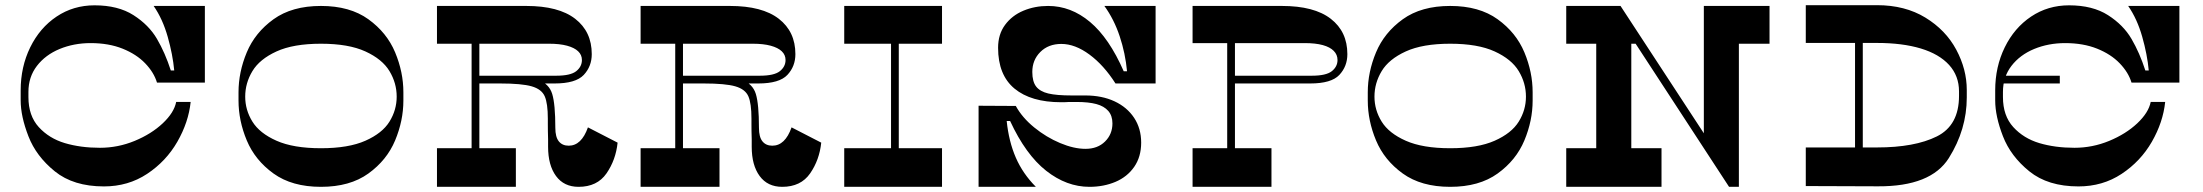

<svg xmlns="http://www.w3.org/2000/svg" viewBox="-20 -723 8524 743"><path d="M330.6 -556.2Q266 -556.2 210.8 -533.5Q155.7 -510.7 122.8 -467.9Q90 -425.1 90 -367.4V-347.4Q90 -275.1 130 -231.2Q170 -187.4 230.9 -169.2Q291.8 -151.1 366.8 -151.1Q436.6 -151.1 501.2 -177.8Q565.8 -204.5 609.8 -245.8Q653.7 -287.2 661.8 -328.6H717.8Q709.7 -250.1 666.2 -174.3Q622.6 -98.6 549.2 -50.1Q475.9 -1.6 382.2 -1.6Q264.2 -1.6 192.1 -60Q119.9 -118.4 90 -195.7Q60 -272.9 60 -334.4V-373.4Q60 -464.4 97 -539.9Q134 -615.4 199 -658.9Q264 -702.4 346 -702.4Q437 -702.4 496.5 -664.4Q556 -626.4 587.5 -572.4Q619 -518.4 641 -450.4H654.2Q648.5 -511.8 629 -580.6Q609.5 -649.5 574.6 -700H772.8V-403.4H587.5Q575.6 -442.9 541.8 -478Q508.1 -513.1 454.4 -534.7Q400.7 -556.2 330.6 -556.2Z M1541 -334Q1541 -256 1509 -179.5Q1477 -103 1405.5 -51.5Q1334 0 1222 0Q1110 0 1038.5 -51.5Q967 -103 935 -179.5Q903 -256 903 -334V-366Q903 -444 935 -520.5Q967 -597 1038.5 -648.5Q1110 -700 1222 -700Q1334 -700 1405.5 -648.5Q1477 -597 1509 -520.5Q1541 -444 1541 -366ZM1222 -149.4Q1328.6 -149.4 1394 -178.4Q1459.4 -207.4 1487.2 -252.3Q1515.1 -297.3 1515.1 -349Q1515.1 -401.6 1487.2 -447.8Q1459.4 -494 1394.1 -523.9Q1328.8 -553.8 1222 -553.8Q1115.2 -553.8 1049.9 -523.9Q984.6 -494 956.8 -447.8Q928.9 -401.6 928.9 -349Q928.9 -297.3 956.8 -252.3Q984.6 -207.4 1050 -178.4Q1115.4 -149.4 1222 -149.4Z M1805 -606.8H1835V-139.8H1805ZM2016.5 -700Q2141.7 -700 2205.8 -650.3Q2270 -600.6 2270 -513.5Q2270 -466.2 2239 -433.1Q2207.9 -400 2126.3 -400H1821V-430H2132.2Q2187.8 -430 2209.8 -447.5Q2231.9 -465.1 2231.9 -490.8Q2231.9 -510.6 2217.3 -524.5Q2202.8 -538.4 2174.5 -546.1Q2146.1 -553.8 2105.1 -553.8H1671V-700ZM1923 -430Q2020.2 -430 2062.6 -414.3Q2105 -398.6 2117 -359.2Q2129 -319.8 2129 -228.3Q2129 -192.7 2142.6 -175.9Q2156.2 -159.2 2180.8 -159.2Q2230.2 -159.2 2255.2 -230.1L2370 -171Q2363 -104 2327 -52Q2291 0 2219 0Q2162.4 0 2131.7 -41.8Q2101 -83.5 2101 -155.1Q2101 -167.9 2101 -183.8Q2101 -199.6 2100.2 -216.1Q2100 -230.1 2100 -242.5Q2100 -254.8 2100 -263.8Q2100 -322.8 2088 -350.3Q2076 -377.8 2037.5 -388.9Q1999 -400 1915 -400H1813V-430ZM1976.3 -149.4V0H1671V-149.4Z M2593 -606.8H2623V-139.8H2593ZM2804.5 -700Q2929.7 -700 2993.8 -650.3Q3058 -600.6 3058 -513.5Q3058 -466.2 3027 -433.1Q2995.9 -400 2914.3 -400H2609V-430H2920.2Q2975.8 -430 2997.8 -447.5Q3019.9 -465.1 3019.9 -490.8Q3019.9 -510.6 3005.3 -524.5Q2990.8 -538.4 2962.5 -546.1Q2934.1 -553.8 2893.1 -553.8H2459V-700ZM2711 -430Q2808.2 -430 2850.6 -414.3Q2893 -398.6 2905 -359.2Q2917 -319.8 2917 -228.3Q2917 -192.7 2930.6 -175.9Q2944.2 -159.2 2968.8 -159.2Q3018.2 -159.2 3043.2 -230.1L3158 -171Q3151 -104 3115 -52Q3079 0 3007 0Q2950.4 0 2919.7 -41.8Q2889 -83.5 2889 -155.1Q2889 -167.9 2889 -183.8Q2889 -199.6 2888.2 -216.1Q2888 -230.1 2888 -242.5Q2888 -254.8 2888 -263.8Q2888 -322.8 2876 -350.3Q2864 -377.8 2825.5 -388.9Q2787 -400 2703 -400H2601V-430ZM2764.3 -149.4V0H2459V-149.4Z M3428.1 -606.8H3458.1V-119.8H3428.1ZM3625.4 -149.4V0H3247V-149.4ZM3625.4 -700V-553.8H3247V-700Z M3910.9 -313Q3935.8 -267.6 3982.4 -229.7Q4029 -191.8 4082.4 -169.4Q4135.8 -147 4180.6 -147Q4227.6 -147 4256.2 -175.3Q4284.9 -203.6 4284.9 -245.6Q4284.9 -275.1 4268.8 -293.7Q4252.6 -312.2 4222.7 -320.3Q4192.8 -328.4 4145.6 -328.4H4116.6Q4106.6 -327.4 4086.6 -327.4Q3969.7 -327.4 3906 -380.1Q3842.4 -432.8 3842.4 -538.1Q3842.4 -590.2 3869.3 -626.6Q3896.2 -663.1 3940.2 -681.5Q3984.2 -700 4036 -700Q4124.4 -700 4198.2 -638Q4272.1 -576.1 4328.6 -447.1H4341.4Q4334.9 -516.7 4313 -582.5Q4291.1 -648.4 4253.7 -700H4451.9V-400H4296.7Q4251.7 -470.7 4196.1 -511.8Q4140.4 -553 4087.2 -553Q4036.9 -553 4005.8 -521.8Q3974.8 -490.7 3974.8 -444.6Q3974.8 -407.4 3989.6 -388.2Q4004.5 -368.9 4036.7 -361.2Q4068.8 -353.6 4126.9 -353.6H4179.9Q4244.3 -353.6 4293 -330.9Q4341.6 -308.2 4368.9 -266.9Q4396.1 -225.6 4396.1 -170.9Q4396.1 -116.3 4369.2 -77.4Q4342.3 -38.6 4296.7 -19.3Q4251.1 0 4196 0Q4107.4 0 4028.4 -62.2Q3949.3 -124.5 3888.9 -254.8H3875.7Q3883.8 -175.6 3911 -113Q3938.2 -50.5 3988.6 0H3766.9V-313.8Z M4729 -606.8H4759V-139.8H4729ZM4940.5 -700Q5065.7 -700 5129.8 -650.3Q5194 -600.6 5194 -513.5Q5194 -466.2 5163 -433.1Q5131.9 -400 5050.3 -400H4745V-430H5056.2Q5111.8 -430 5133.8 -447.5Q5155.9 -465.1 5155.9 -490.8Q5155.9 -511.4 5141.3 -526.1Q5126.8 -540.8 5098.9 -548.5Q5070.9 -556.2 5029.1 -556.2H4595V-700ZM4900.3 -149.4V0H4595V-149.4Z M5911 -334Q5911 -256 5879 -179.5Q5847 -103 5775.5 -51.5Q5704 0 5592 0Q5480 0 5408.5 -51.5Q5337 -103 5305 -179.5Q5273 -256 5273 -334V-366Q5273 -444 5305 -520.5Q5337 -597 5408.5 -648.5Q5480 -700 5592 -700Q5704 -700 5775.5 -648.5Q5847 -597 5879 -520.5Q5911 -444 5911 -366ZM5592 -149.4Q5698.6 -149.4 5764 -178.4Q5829.4 -207.4 5857.2 -252.3Q5885.1 -297.3 5885.1 -349Q5885.1 -401.6 5857.2 -447.8Q5829.4 -494 5764.1 -523.9Q5698.8 -553.8 5592 -553.8Q5485.2 -553.8 5419.9 -523.9Q5354.6 -494 5326.8 -447.8Q5298.9 -401.6 5298.9 -349Q5298.9 -297.3 5326.8 -252.3Q5354.6 -207.4 5420 -178.4Q5485.4 -149.4 5592 -149.4Z M6157.1 -566.1H6292.8V-121.1H6157.1ZM6409.7 -149.4V0H6041V-149.4ZM6238.1 -700 6335.1 -553.8H6041V-700ZM6573.5 -606.8H6709.1V0H6695.1L6573.5 -185.9ZM6827.7 -700V-553.8H6573.5V-700ZM6671.1 0 6214.1 -700H6251.1L6709.1 0Z M7158.6 -574.2H7188.6V-123.5H7158.6ZM7243.6 -703Q7352 -703 7430.8 -654.9Q7509.6 -606.8 7550.3 -530.8Q7591 -454.8 7591 -375V-346Q7591 -221.8 7521.6 -111.4Q7452.2 -1 7247.6 -2L6968 -3V-152.4H7243.6Q7389.3 -152.4 7475.2 -195.1Q7561 -237.8 7561 -352V-369Q7561 -429.4 7522.6 -471.7Q7484.1 -513.9 7413 -535.4Q7341.8 -556.8 7243.6 -556.8H6968V-703Z M7971.6 -556.2Q7907 -556.2 7851.8 -533.5Q7796.7 -510.7 7763.8 -467.9Q7731 -425.1 7731 -367.4V-347.4Q7731 -275.1 7771 -231.2Q7811 -187.4 7871.9 -169.2Q7932.8 -151.1 8007.8 -151.1Q8077.6 -151.1 8142.2 -177.8Q8206.8 -204.5 8250.8 -245.8Q8294.7 -287.2 8302.8 -328.6H8358.8Q8350.7 -250.1 8307.2 -174.3Q8263.6 -98.6 8190.2 -50.1Q8116.9 -1.6 8023.2 -1.6Q7905.2 -1.6 7833.1 -60Q7760.9 -118.4 7731 -195.7Q7701 -272.9 7701 -334.4V-373.4Q7701 -464.4 7738 -539.9Q7775 -615.4 7840 -658.9Q7905 -702.4 7987 -702.4Q8078 -702.4 8137.5 -664.4Q8197 -626.4 8228.5 -572.4Q8260 -518.4 8282 -450.4H8295.2Q8289.5 -511.8 8270 -580.6Q8250.5 -649.5 8215.6 -700H8413.8V-403.4H8228.5Q8216.6 -442.9 8182.8 -478Q8149.1 -513.1 8095.4 -534.7Q8041.7 -556.2 7971.6 -556.2ZM7720 -400V-430H7951V-400Z"/></svg>

Font: Space Cowgirl
Style: Regular
Weight: 400
Designer: Valery Marier
Foundry: Valery Marier
Version: Version 1.000